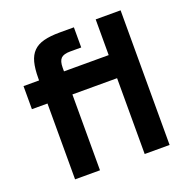

<svg xmlns="http://www.w3.org/2000/svg" viewBox="-130 -860 971 985"><g transform="rotate(-20 355.5 -367.5)"><path d="M30 -414V-540H115V-551.5Q115 -603.5 124.2 -638.8Q133.5 -674 154.8 -695.2Q176 -716.5 211.2 -725.8Q246.5 -735 298.5 -735H376V-625H316Q280 -625 265.5 -610.5Q251 -596 251 -560V-540H495V-735H631V0H495V-414H251V0H115V-414Z"/></g></svg>

Font: Vela Sans ExtBd
Style: Regular
Weight: 800
Designer: Principal design: Mikhail Sharanda - project Manrope.
Design modification: Ravid Balaliev
Foundry: Mikhail Sharanda
Version: Version 1.001